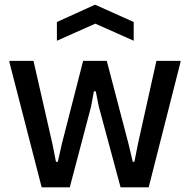

<svg xmlns="http://www.w3.org/2000/svg" viewBox="-20 -800 811 820"><path d="M223 -706 386 -780 551 -706V-626L387 -699L223 -626ZM20 -535V-540H123L204 -185L219 -109H227L244 -185L335 -540H436L529 -185L547 -109H554L569 -185L648 -540H751V-535L615 0H495L402 -345L389 -410H381L369 -345L278 0H158Z"/></svg>

Font: Encode Sans Narrow
Style: Medium
Weight: 500
Designer: Pablo Impallari, Andres Torresi
Foundry: Pablo Impallari, Andres Torresi
Version: Version 1.000; ttfautohint (v1.00) -l 8 -r 50 -G 200 -x 14 -